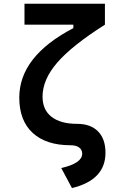

<svg xmlns="http://www.w3.org/2000/svg" viewBox="-20 -752 626 1007"><path d="M357.4 234.4 301.3 129.4Q411.1 104 411.1 54.2Q411.1 33.2 395 21.5Q378.9 9.8 350.1 9.8Q221.7 9.8 151.4 -54.9Q81.1 -119.6 81.1 -240.2Q81.1 -456.5 364.7 -604.5V-622.6H108.4V-732.4H530.3V-622.6Q358.4 -513.7 280.8 -424.3Q203.1 -335 203.1 -245.1Q203.1 -175.8 250.5 -139.2Q297.9 -102.5 383.8 -102.5Q455.1 -102.5 494.1 -63Q533.2 -23.4 533.2 49.3Q533.2 191.9 357.4 234.4Z"/></svg>

Font: Cascadia Code SemiBold
Style: Regular
Weight: 600
Monospace: yes
Designer: Aaron Bell
Foundry: Saja Typeworks
Version: Version 2404.023; ttfautohint (v1.8.4)